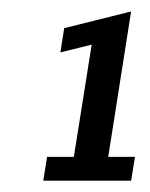

<svg xmlns="http://www.w3.org/2000/svg" viewBox="-20 -610 264 338"><path d="M56.2 -292 62.9 -333.9H110L141.4 -531.4L86.3 -517.8L93 -560.4L210.8 -589.8L170.5 -333.9H217.6L210.9 -292Z"/></svg>

Font: Rokkitt SemiBold
Style: Italic
Weight: 600
Italic angle: -9°
Designer: Vernon Adams
Foundry: Vernon Adams
Version: Version 3.103